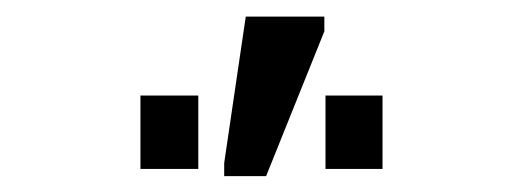

<svg xmlns="http://www.w3.org/2000/svg" viewBox="-20 -802 640 235"><path d="M254.4 -586.4V-602.5L280.8 -781.7H377V-763.7L305.7 -586.4ZM378.4 -595.2V-685.1H448.2V-595.2ZM151.9 -595.2V-685.1H222.7V-595.2Z"/></svg>

Font: Cousine
Style: Regular
Weight: 400
Monospace: yes
Designer: Steve Matteson
Foundry: Ascender Corporation
Version: Version 1.20